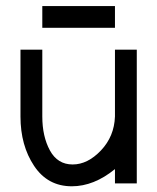

<svg xmlns="http://www.w3.org/2000/svg" viewBox="-20 -616 528 645"><path d="M221.2 9.8Q140.1 9.8 94.5 -58.8Q48.8 -127.4 48.8 -224.6V-449.2H122.1V-224.6Q122.1 -157.7 147.7 -110.6Q173.3 -63.5 224.1 -63.5Q274.4 -63.5 319.1 -110.6Q363.8 -157.7 366.2 -224.6V-449.2H439.5V0H366.2V-47.9Q295.4 9.8 221.2 9.8ZM366.2 -522.5H122.1V-595.7H366.2Z"/></svg>

Font: Catrinity
Style: Regular
Weight: 400
Designer: Alexander Lange
Foundry: High-Logic / Made with FontCreator
Version: Version 2.090;May 20, 2024;FontCreator 15.0.0.2974 64-bit